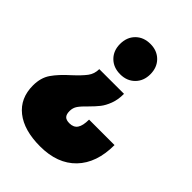

<svg xmlns="http://www.w3.org/2000/svg" viewBox="-210 -654 917 917"><g transform="rotate(45 249.0 -195.5)"><path d="M154 -452Q154 -498 182.5 -526.5Q211 -555 257 -555Q302 -555 330.5 -526.5Q359 -498 359 -452Q359 -407 330.5 -378.5Q302 -350 257 -350Q211 -350 182.5 -378.5Q154 -407 154 -452ZM230 164Q121 164 60.5 116Q0 68 0 -18Q0 -70 24.5 -105.5Q49 -141 95 -182Q133 -217 151 -241Q169 -265 169 -297H336Q336 -257 324.5 -227Q313 -197 298 -178Q283 -159 258 -134Q233 -110 221.5 -93.5Q210 -77 210 -55Q210 -33 219.5 -23Q229 -13 251 -13Q279 -13 292 -32Q305 -51 305 -92H477Q477 29 412 96.5Q347 164 230 164Z"/></g></svg>

Font: Gontserrat Black
Style: Regular
Weight: 900
Designer: Julieta Ulanovsky
Foundry: Julieta Ulanovsky
Version: Version 6.001